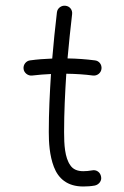

<svg xmlns="http://www.w3.org/2000/svg" viewBox="-20 -641 438 680"><path d="M339.4 -397C341.3 -412.1 331.1 -425.8 315.9 -427.2C284.7 -431.2 252.4 -433.6 219.2 -434.1C223.6 -486.3 229.5 -538.1 235.4 -590.8C237.3 -606 227.1 -619.1 211.9 -620.6C197.8 -622.6 183.1 -612.3 181.6 -597.2C175.3 -542.5 169.4 -488.3 165 -433.6C137.7 -432.6 111.8 -430.7 86.9 -427.2C72.8 -425.8 61.5 -412.1 63.5 -397C64.9 -382.8 79.6 -371.6 93.8 -373.5C115.2 -376 137.7 -377.9 160.6 -378.9C156.2 -311 152.8 -243.2 152.8 -173.3C152.8 -136.7 155.3 -90.3 170.9 -49.8C186.5 -9.3 217.8 19.5 274.9 19.5C288.6 19.5 302.2 18.6 315.9 16.1C331.1 12.7 341.3 -1.5 337.9 -15.6C335.4 -30.8 321.3 -41 306.2 -37.6C294.9 -35.6 284.7 -34.7 274.9 -34.7C253.9 -34.7 238.3 -41.5 229 -55.7C209.5 -83 207 -128.9 207 -173.3C207 -243.2 210.4 -311.5 214.8 -379.9C249 -379.4 280.3 -377.4 309.1 -373.5C324.2 -371.6 337.9 -382.8 339.4 -397Z"/></svg>

Font: Mikhak Light
Style: Regular
Weight: 300
Designer: Amin Abedi
Version: Version 3.2